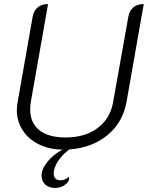

<svg xmlns="http://www.w3.org/2000/svg" viewBox="-20 -729 729 947"><path d="M689 -709 604 -226Q586 -125 510 -62.5Q434 0 322 8Q286 35 265.5 67Q245 99 245 127Q245 160 279 160Q303 160 320 142L321 155Q318 171 297.5 184.5Q277 198 252 198Q221 198 203 181Q185 164 185 137Q185 105 214 69Q243 33 288 9Q222 8 171 -17.5Q120 -43 91.5 -87Q63 -131 63 -186Q63 -198 67 -226L141 -646Q146 -676 166 -692.5Q186 -709 217 -709L132 -226Q129 -207 129 -189Q129 -123 174 -87Q219 -51 304 -51Q399 -51 461.5 -97.5Q524 -144 538 -226L613 -646Q618 -676 637.5 -692.5Q657 -709 689 -709Z"/></svg>

Font: K2D ExtraLight
Style: Italic
Weight: 275
Italic angle: -10°
Designer: Katatrad Aksorn Co.,Ltd.
Foundry: Cadson Demak Co.,Ltd.
Version: Version 1.000; ttfautohint (v1.6)